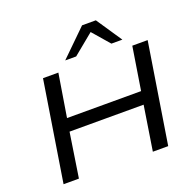

<svg xmlns="http://www.w3.org/2000/svg" viewBox="-158 -1107 1281 1269"><g transform="rotate(-20 482.5 -472.5)"><path d="M76 0 188 -705H296L247 -403H768L816 -705H924L812 0H704L753 -313H232L184 0ZM366 -765 550 -945H647L768 -765H691L588 -884L443 -765Z"/></g></svg>

Font: Nunito Sans 10pt Expanded Medium
Style: Italic
Weight: 500
Width: 7
Italic angle: -9°
Designer: Vernon Adams
Foundry: Vernon Adams
Version: Version 3.101;gftools[0.9.27]